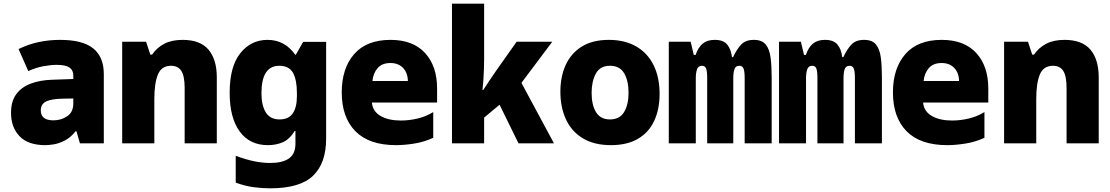

<svg xmlns="http://www.w3.org/2000/svg" viewBox="-20 -780 6040 1045"><path d="M227 10Q132 10 86 -39Q40 -88 40 -165Q40 -229 68.5 -267.5Q97 -306 147.5 -325Q198 -344 264 -346L379 -350V-369Q379 -398 358 -412.5Q337 -427 289 -427Q257 -427 216 -419.5Q175 -412 134 -393L81 -513Q134 -539 190.5 -551Q247 -563 307 -563Q430 -563 487.5 -516.5Q545 -470 545 -377V0H415L396 -66H392Q364 -31 332.5 -15Q301 1 273.5 5.5Q246 10 227 10ZM271 -125Q313 -125 346 -147.5Q379 -170 379 -217V-244L321 -243Q261 -242 231.5 -228Q202 -214 202 -179Q202 -125 271 -125Z M645 0V-553H775L798 -483H808Q834 -521 874.5 -542Q915 -563 974 -563Q1070 -563 1115 -509.5Q1160 -456 1160 -359V0H985V-301Q985 -366 967 -394Q949 -422 911 -422Q859 -422 839.5 -374.5Q820 -327 820 -241V0Z M1450 245Q1409 245 1362 239Q1315 233 1263 214V68Q1320 89 1365 98Q1410 107 1450 107Q1517 107 1552.5 82.5Q1588 58 1588 2V-67H1584Q1555 -21 1518.5 -5.5Q1482 10 1438 10Q1339 10 1284.5 -64.5Q1230 -139 1230 -275Q1230 -418 1288 -490.5Q1346 -563 1436 -563Q1530 -563 1587 -482H1590L1630 -552H1755V-25Q1755 108 1684 176.5Q1613 245 1450 245ZM1502 -130Q1551 -130 1573.5 -163Q1596 -196 1596 -257V-273Q1596 -346 1574.5 -384Q1553 -422 1500 -422Q1403 -422 1403 -272Q1403 -207 1426.5 -168.5Q1450 -130 1502 -130Z M2136 10Q1989 10 1914.5 -65.5Q1840 -141 1840 -277Q1840 -408 1907.5 -485.5Q1975 -563 2106 -563Q2228 -563 2293.5 -491.5Q2359 -420 2359 -298V-222H2004Q2009 -173 2052 -148.5Q2095 -124 2162 -124Q2207 -124 2253 -135Q2299 -146 2338 -170V-30Q2288 -7 2234 1.5Q2180 10 2136 10ZM2200 -339Q2199 -384 2173.5 -410.5Q2148 -437 2105 -437Q2059 -437 2035 -409Q2011 -381 2007 -339Z M2440 0V-760H2615V-460Q2615 -436 2614 -405.5Q2613 -375 2611 -344.5Q2609 -314 2606 -290H2610Q2628 -317 2643.5 -341Q2659 -365 2681 -396L2792 -553H2986L2818 -329L2995 0H2802L2699 -210L2615 -140V0Z M3305 10Q3215 10 3153.5 -26.5Q3092 -63 3061 -129Q3030 -195 3030 -281Q3030 -363 3059 -426.5Q3088 -490 3146.5 -526.5Q3205 -563 3294 -563Q3381 -563 3443 -527Q3505 -491 3537.5 -425Q3570 -359 3570 -269Q3570 -186 3541 -123Q3512 -60 3453 -25Q3394 10 3305 10ZM3300 -130Q3353 -130 3377 -170.5Q3401 -211 3401 -275Q3401 -341 3377 -381.5Q3353 -422 3300 -422Q3246 -422 3223 -379.5Q3200 -337 3200 -275Q3200 -209 3224 -169.5Q3248 -130 3300 -130Z M3620 0V-553H3739L3756 -481H3766Q3780 -522 3804.5 -542.5Q3829 -563 3870 -563Q3917 -563 3938 -537.5Q3959 -512 3964 -469H3970Q3990 -512 4014 -537.5Q4038 -563 4083 -563Q4127 -563 4147.5 -538Q4168 -513 4174 -467Q4180 -421 4180 -358V0H4033V-355Q4033 -393 4026.5 -407.5Q4020 -422 4004 -422Q3983 -422 3977 -402.5Q3971 -383 3971 -354V0H3829V-355Q3829 -393 3823 -407.5Q3817 -422 3801 -422Q3780 -422 3773.5 -402.5Q3767 -383 3767 -355V0Z M4220 0V-553H4339L4356 -481H4366Q4380 -522 4404.5 -542.5Q4429 -563 4470 -563Q4517 -563 4538 -537.5Q4559 -512 4564 -469H4570Q4590 -512 4614 -537.5Q4638 -563 4683 -563Q4727 -563 4747.5 -538Q4768 -513 4774 -467Q4780 -421 4780 -358V0H4633V-355Q4633 -393 4626.5 -407.5Q4620 -422 4604 -422Q4583 -422 4577 -402.5Q4571 -383 4571 -354V0H4429V-355Q4429 -393 4423 -407.5Q4417 -422 4401 -422Q4380 -422 4373.5 -402.5Q4367 -383 4367 -355V0Z M5136 10Q4989 10 4914.5 -65.5Q4840 -141 4840 -277Q4840 -408 4907.5 -485.5Q4975 -563 5106 -563Q5228 -563 5293.5 -491.5Q5359 -420 5359 -298V-222H5004Q5009 -173 5052 -148.5Q5095 -124 5162 -124Q5207 -124 5253 -135Q5299 -146 5338 -170V-30Q5288 -7 5234 1.5Q5180 10 5136 10ZM5200 -339Q5199 -384 5173.5 -410.5Q5148 -437 5105 -437Q5059 -437 5035 -409Q5011 -381 5007 -339Z M5445 0V-553H5575L5598 -483H5608Q5634 -521 5674.5 -542Q5715 -563 5774 -563Q5870 -563 5915 -509.5Q5960 -456 5960 -359V0H5785V-301Q5785 -366 5767 -394Q5749 -422 5711 -422Q5659 -422 5639.5 -374.5Q5620 -327 5620 -241V0Z"/></svg>

Font: Noto Sans Mono Black
Style: Regular
Weight: 900
Designer: Monotype Design Team
Foundry: Monotype Imaging Inc.
Version: Version 2.014